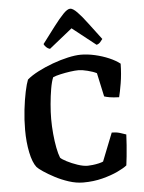

<svg xmlns="http://www.w3.org/2000/svg" viewBox="-63 -1034 814 1084"><g transform="rotate(-5 344.0 -492.0)"><path d="M365 0Q325 0 283.5 -13.5Q242 -27 206 -46Q170 -65 144 -82.5Q118 -100 109 -110Q87 -138 75 -196.5Q63 -255 63 -324Q63 -382 69.5 -438.5Q76 -495 85.5 -539.5Q95 -584 104 -606Q128 -627 167.5 -647.5Q207 -668 252 -684.5Q297 -701 339.5 -710.5Q382 -720 413 -720Q451 -720 493 -710.5Q535 -701 572 -685Q609 -669 633 -650Q632 -590 623.5 -539.5Q615 -489 608 -462Q575 -463 555 -466.5Q535 -470 524 -474L495 -608Q476 -618 444 -626Q412 -634 394 -634Q373 -634 345 -630Q317 -626 290 -620Q263 -614 247 -607Q237 -584 230 -543Q223 -502 219 -456.5Q215 -411 215 -373Q215 -331 219 -288Q223 -245 230 -209Q237 -173 246 -151Q254 -142 281 -128Q308 -114 340.5 -103Q373 -92 398 -92Q408 -92 426 -94Q444 -96 461 -100Q478 -104 486 -108L549 -267Q574 -267 595.5 -260.5Q617 -254 630 -249Q629 -221 626.5 -188.5Q624 -156 621 -126Q618 -96 615 -75Q598 -61 561 -43.5Q524 -26 473.5 -13Q423 0 365 0ZM243 -768Q231 -771 222 -780Q213 -789 209 -798Q248 -850 280 -892Q312 -934 336 -959Q360 -984 376 -984Q391 -984 415.5 -959Q440 -934 471.5 -891.5Q503 -849 542 -798Q538 -792 529 -781.5Q520 -771 507 -768L374 -873Z"/></g></svg>

Font: Texturina
Style: Bold
Weight: 700
Designer: Guillermo Torres Carreño
Foundry: Omnibus-Type
Version: Version 1.002; ttfautohint (v1.8.3)